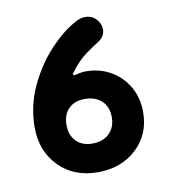

<svg xmlns="http://www.w3.org/2000/svg" viewBox="-57 -465 465 526"><g transform="rotate(-10 175.0 -202.5)"><path d="M175 10Q108 10 66.5 -32.5Q25 -75 25 -141Q25 -200 50 -254Q75 -308 113.5 -349Q152 -390 190 -409Q202 -415 213 -415Q232 -415 244 -402Q256 -389 256 -373Q256 -354 238 -342Q226 -335 201.5 -317.5Q177 -300 154 -268Q153 -267 154 -265Q155 -263 157 -263Q166 -265 174 -266.5Q182 -268 189 -268Q228 -268 259 -250Q290 -232 307.5 -201Q325 -170 325 -131Q325 -69 282.5 -29.5Q240 10 175 10ZM173 -70Q203 -70 220.5 -87Q238 -104 238 -132Q238 -161 220.5 -177.5Q203 -194 173 -194Q145 -194 128.5 -177.5Q112 -161 112 -132Q112 -104 128.5 -87Q145 -70 173 -70Z"/></g></svg>

Font: Dongle
Style: Bold
Weight: 700
Designer: Yanghee Ryu
Foundry: Yanghee Ryu
Version: Version 2.000